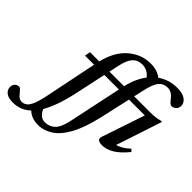

<svg xmlns="http://www.w3.org/2000/svg" viewBox="-410 -964 1479 1479"><g transform="rotate(45 330.0 -224.0)"><path d="M49.5 -384 58 -430H158.5Q191 -563 270.8 -631.2Q350.5 -699.5 451.5 -699.5Q489.5 -699.5 519.8 -689.2Q550 -679 569 -662.5Q638.5 -711.5 727 -711.5Q788 -711.5 818 -689Q848 -666.5 848 -634.5Q848 -610.5 832 -595.2Q816 -580 793.5 -580Q787.5 -580 778.5 -586.8Q769.5 -593.5 753 -615Q718.5 -660.5 675.5 -660.5Q630.5 -660.5 603.2 -628.5Q576 -596.5 559.5 -520.5L539 -430H712.5Q740.5 -430 768 -433.2Q795.5 -436.5 814 -442.5H830L706 -67.5Q754 -78 809.5 -130L827 -111.5Q771.5 -44 723.5 -16Q675.5 12 631 12Q567 12 583 -34L701 -384H528.5L473 -136.5Q440 7 393.5 91.8Q347 176.5 290.2 213.2Q233.5 250 170.5 250Q131.5 250 102.2 238Q73 226 56 207.5Q23.5 238 -12.8 251.5Q-49 265 -87.5 265Q-139 265 -163.8 245Q-188.5 225 -188.5 194.5Q-188.5 173 -174.8 158Q-161 143 -142 143Q-132.5 143 -122.8 152.2Q-113 161.5 -98.5 180Q-84.5 198.5 -71.2 205.8Q-58 213 -45 213Q-22 213 -2.8 198.8Q16.5 184.5 32.8 145.2Q49 106 63.5 32.5L148.5 -384ZM409 -648.5Q362 -648.5 332.2 -616.5Q302.5 -584.5 286.5 -508.5L269.5 -430H428.5Q440.5 -482 459.8 -524.5Q479 -567 504.5 -600Q487 -623 463.5 -635.8Q440 -648.5 409 -648.5ZM205 -128Q186 -41 162.8 23.5Q139.5 88 113 134Q140.5 198 193.5 198Q242 198 276 165.5Q310 133 328.5 42L418.5 -384H260Z"/></g></svg>

Font: Newsreader 16pt SemiBold
Style: Italic
Weight: 600
Italic angle: -17°
Designer: Hugues Gentile
Foundry: Production Type
Version: Version 1.003; ttfautohint (v1.8.3)